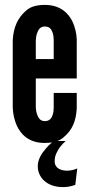

<svg xmlns="http://www.w3.org/2000/svg" viewBox="-20 -575 362 783"><path d="M214 0C223 -3 231 -8 238 -14C274 -43 290 -80 293 -133V-196H199V-136C199 -125 198 -116 195 -108C191 -93 182 -81 163 -81C154 -81 147 -84 142 -89C133 -100 127 -115 126 -136V-255H293V-414C292 -440 286 -463 277 -484C261 -519 228 -555 163 -555C130 -555 105 -548 88 -533C52 -503 35 -464 32 -411V-136C33 -109 39 -85 48 -64C64 -28 97 8 162 8C173 8 183 7 192 6C183 13 174 22 167 31C150 50 134 75 134 103C134 148 171 188 236 188C253 188 266 186 287 179L295 112C283 117 270 121 253 121C230 121 203 112 203 83C203 71 205 60 210 50C219 30 231 15 248 0ZM126 -411C127 -422 128 -431 131 -439C136 -454 144 -467 163 -467C172 -467 180 -464 185 -459C195 -447 199 -432 199 -411V-334H126Z"/></svg>

Font: League Gothic
Style: Regular
Weight: 400
Designer: The League of Moveable Type
Version: Version 1.560;PS 001.560;hotconv 1.0.56;makeotf.lib2.0.21325